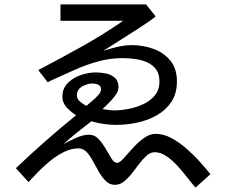

<svg xmlns="http://www.w3.org/2000/svg" viewBox="-20 -813 1040 879"><path d="M875 45.9Q859.4 28.3 838.4 1Q817.4 -26.4 793 -53.2Q768.6 -80.1 741.7 -98.1Q714.8 -116.2 688.5 -116.2Q668.9 -116.2 651.9 -101.1Q634.8 -85.9 618.2 -64Q601.6 -42 584 -19.5Q566.4 2.9 547.4 18.1Q528.3 33.2 506.8 33.2Q482.4 33.2 464.8 16.1Q447.3 -1 433.1 -25.4Q418.9 -49.8 405.8 -74.7Q392.6 -99.6 377 -116.7Q361.3 -133.8 338.9 -133.8Q307.6 -133.8 274.9 -118.2Q242.2 -102.5 211.9 -78.1Q181.6 -53.7 155.8 -27.3Q129.9 -1 110.4 20.5L52.7 -43Q119.1 -106.4 188 -167Q256.8 -227.5 328.1 -285.2Q306.6 -298.8 286.1 -320.3Q265.6 -341.8 265.6 -370.1Q265.6 -408.2 290.5 -433.1Q315.4 -458 350.6 -469.7Q385.7 -481.4 418 -481.4Q441.4 -481.4 465.3 -476.6Q489.3 -471.7 505.9 -457Q522.5 -442.4 522.5 -413.1Q522.5 -396.5 508.8 -377.4Q495.1 -358.4 478 -341.3Q460.9 -324.2 449.2 -313.5Q462.9 -311.5 476.6 -309.6Q490.2 -307.6 503.9 -307.6Q533.2 -307.6 568.8 -314.5Q604.5 -321.3 636.7 -336.4Q668.9 -351.6 689.5 -377Q710 -402.3 710 -439.5Q710 -474.6 694.3 -495.6Q678.7 -516.6 653.3 -527.8Q627.9 -539.1 598.1 -543Q568.4 -546.9 541 -546.9Q483.4 -546.9 428.7 -531.7Q374 -516.6 321.8 -493.2Q269.5 -469.7 217.8 -446.3Q212.9 -444.3 208 -441.4Q203.1 -438.5 198.2 -436.5L155.3 -492.2Q253.9 -543.9 353 -599.1Q452.1 -654.3 543.9 -717.8H256.8V-793H648.4L692.4 -738.3Q687.5 -732.4 663.6 -715.8Q639.6 -699.2 606.9 -678.2Q574.2 -657.2 541 -636.2Q507.8 -615.2 483.4 -599.6Q459 -584 452.1 -580.1Q481.4 -589.8 516.6 -598.1Q551.8 -606.4 583 -606.4Q634.8 -606.4 682.1 -589.4Q729.5 -572.3 759.8 -535.6Q790 -499 790 -440.4Q790 -384.8 764.6 -346.7Q739.3 -308.6 697.8 -285.2Q656.2 -261.7 607.4 -251.5Q558.6 -241.2 512.7 -241.2Q456.1 -241.2 398.4 -257.8Q365.2 -232.4 333 -206.5Q300.8 -180.7 269.5 -152.3Q293 -166 326.7 -181.2Q360.4 -196.3 387.7 -196.3Q413.1 -196.3 431.2 -176.8Q449.2 -157.2 463.9 -131.8Q478.5 -106.4 490.7 -86.9Q502.9 -67.4 516.6 -67.4Q527.3 -67.4 545.4 -87.4Q563.5 -107.4 586.9 -133.8Q610.4 -160.2 637.7 -180.2Q665 -200.2 693.4 -200.2Q728.5 -200.2 764.2 -181.2Q799.8 -162.1 833.5 -132.8Q867.2 -103.5 895 -72.3Q922.9 -41 943.4 -15.6ZM375 -328.1Q383.8 -335.9 399.9 -349.1Q416 -362.3 429.2 -377Q442.4 -391.6 442.4 -403.3Q442.4 -419.9 429.7 -425.3Q417 -430.7 403.3 -430.7Q379.9 -430.7 356 -417Q332 -403.3 332 -376Q332 -359.4 347.2 -347.2Q362.3 -335 375 -328.1Z"/></svg>

Font: Kosugi
Style: Regular
Weight: 400
Version: Version 4.002